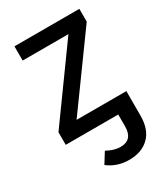

<svg xmlns="http://www.w3.org/2000/svg" viewBox="-183 -613 800 912"><g transform="rotate(-30 217.0 -157.0)"><path d="M404 -527V-457L129 -77H402V57Q402 133 361.5 173Q321 213 251 213Q186 213 136 175L172 117Q211 139 246 139Q313 139 313 65V0H25V-69L299 -449H48V-527Z"/></g></svg>

Font: Fira Sans
Style: Regular
Weight: 400
Designer: Carrois Corporate & Edenspiekermann AG
Foundry: Carrois Corporate GbR & Edenspiekermann AG
Version: Version 4.106;PS 004.106;hotconv 1.0.70;makeotf.lib2.5.58329